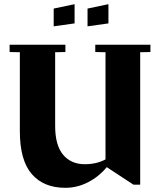

<svg xmlns="http://www.w3.org/2000/svg" viewBox="-20 -884 766 919"><path d="M700 -670V-635L651 -634V0H619L491 -84Q454 -39 402 -12Q350 15 293 15Q189 15 132 -51Q75 -117 75 -256V-634L26 -635V-670H293V-635L244 -634V-281Q244 -189 282 -143.5Q320 -98 386 -98Q442 -98 485 -121V-634L436 -635V-670ZM237 -843 337 -864V-772L237 -758ZM399 -843 499 -864V-772L399 -758Z"/></svg>

Font: Rakkas
Style: Regular
Weight: 400
Designer: Zeynep Akay
Foundry: Zeynep Akay
Version: Version 2.000